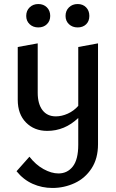

<svg xmlns="http://www.w3.org/2000/svg" viewBox="-20 -643 575 952"><path d="M110 -564Q110 -590 127 -606.5Q144 -623 170 -623Q196 -623 212.5 -606.5Q229 -590 229 -564Q229 -539 212.5 -523Q196 -507 170 -507Q144 -507 127 -523Q110 -539 110 -564ZM305 -564Q305 -590 322 -606.5Q339 -623 365 -623Q391 -623 407 -606.5Q423 -590 423 -564Q423 -538 407 -522.5Q391 -507 365 -507Q339 -507 322 -523Q305 -539 305 -564ZM466 -428V72Q466 143 434 192Q402 241 350 265Q298 289 240 289Q188 289 142 268.5Q96 248 62 206L126 134Q157 174 196 195.5Q235 217 270 217Q314 217 341 182.5Q368 148 368 75V-58Q301 6 214 6Q150 6 109 -35.5Q68 -77 68 -148V-410L167 -428V-183Q167 -128 190.5 -97Q214 -66 257 -66Q286 -66 316 -79.5Q346 -93 368 -118V-410Z"/></svg>

Font: Ysabeau Infant Semibold
Style: Regular
Weight: 600
Designer: Christian Thalmann (Catharsis Fonts)
Version: Version 0.003